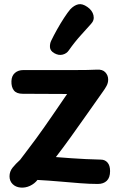

<svg xmlns="http://www.w3.org/2000/svg" viewBox="-20 -873 569 907"><path d="M87 -430Q58 -430 45.5 -446Q33 -462 34 -490Q35 -515 50.5 -528.5Q66 -542 90 -542Q175 -542 233 -542Q291 -542 329 -542Q367 -542 392.5 -542.5Q418 -543 437 -544Q464 -546 477.5 -531.5Q491 -517 491 -497Q491 -481 483 -466.5Q475 -452 466 -440Q425 -382 387 -328Q349 -274 313.5 -224.5Q278 -175 244 -131Q283 -128 317 -125.5Q351 -123 385 -121.5Q419 -120 456 -119Q476 -119 488 -105Q500 -91 500 -65Q500 -34 484.5 -19Q469 -4 442 -4Q404 -4 359 -7.5Q314 -11 263 -15.5Q212 -20 157 -23Q143 -5 121.5 5Q100 15 77 13Q54 11 39.5 -3.5Q25 -18 25 -40Q25 -63 39.5 -81Q54 -99 75 -118Q93 -142 112 -167Q131 -192 151 -219Q171 -246 190 -273.5Q209 -301 227.5 -327.5Q246 -354 263.5 -380Q281 -406 297 -429ZM305 -635Q295 -620 276 -615Q257 -610 236 -622Q217 -633 216 -650Q215 -667 222 -681Q234 -706 250 -734.5Q266 -763 283 -789Q300 -815 312 -829Q330 -848 349.5 -852.5Q369 -857 393 -840Q416 -824 421.5 -801Q427 -778 410 -760Q396 -744 364.5 -709.5Q333 -675 305 -635Z"/></svg>

Font: Playpen Sans SemiBold
Style: Regular
Weight: 600
Designer: Laura Meseguer, Veronika Burian, José Scaglione
Foundry: TypeTogether
Version: Version 1.001